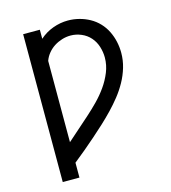

<svg xmlns="http://www.w3.org/2000/svg" viewBox="-110 -617 821 922"><g transform="rotate(-15 300.0 -156.5)"><path d="M88 215V-520H171V-475Q200 -501 237 -514.5Q274 -528 312 -528Q340 -528 367.5 -521Q395 -514 419.5 -500.5Q444 -487 463.5 -466.5Q483 -446 495.5 -420.5Q508 -395 514 -367.5Q520 -340 520 -312Q520 -275 509.5 -239.5Q499 -204 481 -171.5Q463 -139 440 -110Q417 -81 391.5 -54.5Q366 -28 339 -3Q312 22 284 46.5Q256 71 228 94.5Q200 118 171 141V215ZM171 39Q199 14 227.5 -11Q256 -36 284 -61Q312 -86 338.5 -113Q365 -140 387 -171Q409 -202 423.5 -237.5Q438 -273 438 -311Q438 -338 429.5 -365Q421 -392 403 -412.5Q385 -433 359 -444Q333 -455 306 -455Q284 -455 263 -448.5Q242 -442 224 -430.5Q206 -419 192 -402Q178 -385 171 -365Z"/></g></svg>

Font: Zed Mono Extended
Style: Regular
Weight: 400
Width: 7
Monospace: yes
Designer: Belleve Invis
Foundry: Belleve Invis
Version: Version 1.0.0; ttfautohint (v1.8.4)